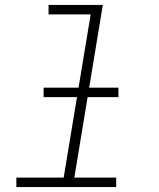

<svg xmlns="http://www.w3.org/2000/svg" viewBox="-20 -755 640 775"><path d="M46 0V-38H237L346 -697H176V-735H395L280 -38H449V0ZM458 -363H156V-401H458Z"/></svg>

Font: Iosevka Slab XLtExObl
Style: Regular
Weight: 200
Width: 7
Italic angle: -9°
Monospace: yes
Designer: Belleve Invis
Foundry: Belleve Invis
Version: Version 11.1.1; ttfautohint (v1.8.3)